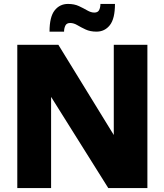

<svg xmlns="http://www.w3.org/2000/svg" viewBox="-20 -957 837 977"><path d="M68 0V-729H277L559 -270V-729H730V0H531L240 -464V0ZM232 -796Q232 -871 258 -904Q284 -937 326 -937Q358 -937 381.5 -926Q405 -915 424 -904Q443 -893 460 -893Q478 -893 484.5 -906Q491 -919 491 -937H565Q565 -862 539 -829Q513 -796 471 -796Q439 -796 415.5 -807Q392 -818 373.5 -829Q355 -840 337 -840Q319 -840 312.5 -826.5Q306 -813 306 -796Z"/></svg>

Font: BDO Grotesk ExtraBold
Style: Regular
Weight: 800
Designer: Deni Anggara
Foundry: Lokal Container
Version: Version 2.000